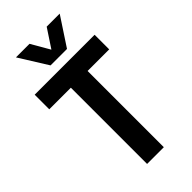

<svg xmlns="http://www.w3.org/2000/svg" viewBox="-254 -870 927 927"><g transform="rotate(-45 209.5 -406.0)"><path d="M266.6 0V-520.5H414.1V-620.1H4.9V-520.5H152.3V0ZM159.2 -666H271.5L367.2 -811.5H278.3L215.8 -716.8L161.1 -811.5H68.4Z"/></g></svg>

Font: Gemunu Libre
Style: Bold
Weight: 700
Designer: Pushpananda Ekanayake, Sol Matas, Kosala Senevirathne
Foundry: Mooniak
Version: Version 1.001